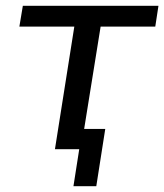

<svg xmlns="http://www.w3.org/2000/svg" viewBox="-20 -516 568 664"><path d="M234 128 254 0H170L237 -424H47L59 -496H528L517 -424H328L271 -70H344L313 128Z"/></svg>

Font: Nunito Sans 7pt
Style: Italic
Weight: 400
Italic angle: -9°
Designer: Vernon Adams
Foundry: Vernon Adams
Version: Version 3.101;gftools[0.9.27]